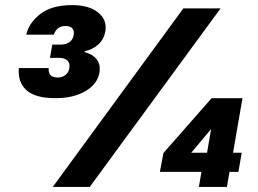

<svg xmlns="http://www.w3.org/2000/svg" viewBox="-20 -733 1013 753"><path d="M198 -348Q117 -348 83 -380Q49 -412 54 -466H171Q170 -453 174 -444.5Q178 -436 186.5 -432.5Q195 -429 206 -429Q224 -429 236.5 -438.5Q249 -448 252 -466Q255 -486 244 -496Q233 -506 212 -506H176L185 -558H217Q238 -558 252 -567.5Q266 -577 269 -596Q272 -613 263.5 -622Q255 -631 237 -631Q219 -631 208 -622.5Q197 -614 191 -597H83Q93 -643 138 -678Q183 -713 263 -713Q330 -713 365.5 -683.5Q401 -654 393 -609Q387 -578 365.5 -558.5Q344 -539 312 -532L311 -529Q344 -520 359.5 -500Q375 -480 370 -448Q362 -403 315 -375.5Q268 -348 198 -348ZM187 0 699 -700H845L332 0ZM760 0 770 -59H607L621 -133L810 -348H931L894 -134H928L915 -59H880L870 0ZM730 -134H792L808 -227Z"/></svg>

Font: DM Sans 12pt Black
Style: Italic
Weight: 900
Italic angle: -10°
Version: Version 4.004;gftools[0.9.30]